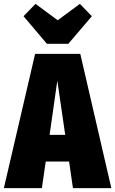

<svg xmlns="http://www.w3.org/2000/svg" viewBox="-40 -975 597 995"><path d="M338 0 318 -138H197L177 0H-20L142 -696H376L537 0ZM217 -276H298L257 -557ZM374 -955 436 -891 314 -748H203L82 -891L144 -955L259 -870Z"/></svg>

Font: Fira Sans Extra Condensed Black
Style: Regular
Weight: 900
Width: 1
Designer: Carrois Corporate & Edenspiekermann AG
Foundry: Carrois Corporate GbR & Edenspiekermann AG
Version: Version 4.203